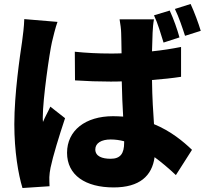

<svg xmlns="http://www.w3.org/2000/svg" viewBox="-20 -875 1040 965"><path d="M459 -124C459 -156 490 -174 536 -174C559 -174 581 -171 604 -165V-158C604 -103 585 -77 536 -77C494 -77 459 -89 459 -124ZM754 -778H581C585 -757 589 -724 589 -709C590 -691 590 -654 591 -607C572 -606 553 -606 534 -606C474 -606 414 -609 356 -615L357 -471C416 -467 476 -465 535 -465C554 -465 573 -465 592 -466C593 -403 596 -342 599 -289C582 -290 565 -291 548 -291C409 -291 317 -219 317 -107C317 6 410 67 551 67C682 67 744 9 757 -85C791 -60 827 -30 864 5L945 -122C901 -164 839 -216 754 -251C750 -310 745 -382 744 -473C795 -477 845 -482 890 -489V-639C844 -630 795 -622 744 -617C745 -658 746 -692 747 -711C748 -733 750 -759 754 -778ZM269 -765 102 -779C101 -741 95 -696 91 -666C80 -592 52 -404 52 -251C52 -115 72 2 93 70L229 61C228 44 228 26 228 15C228 5 231 -18 234 -32C246 -90 277 -191 307 -281L233 -339C220 -310 208 -291 196 -262C195 -266 195 -282 195 -285C195 -378 229 -611 241 -663C245 -681 260 -742 269 -765ZM833 -822 754 -798C774 -756 788 -705 802 -661L882 -687C872 -725 852 -781 833 -822ZM938 -855 859 -830C879 -789 896 -738 910 -695L989 -720C978 -757 957 -814 938 -855Z"/></svg>

Font: Noto Sans JP Black
Style: Regular
Weight: 900
Designer: Ryoko NISHIZUKA 西塚涼子 (kana, bopomofo & ideographs); Paul D. Hunt (Latin, Greek & Cyrillic); Sandoll Communications 산돌커뮤니
Foundry: Adobe
Version: Version 2.002;hotconv 1.0.116;makeotfexe 2.5.65601